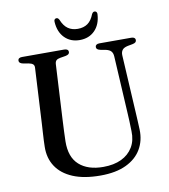

<svg xmlns="http://www.w3.org/2000/svg" viewBox="-95 -957 926 1055"><g transform="rotate(-10 368.0 -430.0)"><path d="M586 -294.5 568 -615Q567 -633.5 558 -643.8Q549 -654 529 -658.5L499 -664Q486.5 -667 481.8 -671.5Q477 -676 477 -683.5Q477 -691 483 -695.5Q489 -700 499.5 -700H678Q689 -700 694.8 -695.5Q700.5 -691 700.5 -683.5Q700.5 -676 695.5 -671.2Q690.5 -666.5 678 -664L651 -659Q628 -654 619.8 -642.2Q611.5 -630.5 612.5 -613L630.5 -294.5Q632 -269.5 633.2 -245.2Q634.5 -221 635.5 -194.5Q637.5 -133.5 609.5 -85.8Q581.5 -38 524.2 -10.8Q467 16.5 380.5 16.5Q289 16.5 227.2 -9.5Q165.5 -35.5 134.8 -82.5Q104 -129.5 105.5 -192.5Q105.5 -206 106.5 -226.5Q107.5 -247 109 -271.5Q110.5 -296 112 -320.5L128.5 -629Q129.5 -642.5 121.8 -649.2Q114 -656 97 -659L67.5 -664Q45.5 -668.5 45.5 -683Q45.5 -691 51.2 -695.5Q57 -700 68 -700H304Q315 -700 321 -695.5Q327 -691 327 -683Q327 -676 322 -671.2Q317 -666.5 304.5 -664L274.5 -659Q259.5 -656.5 252.5 -650Q245.5 -643.5 244.5 -629.5L228 -322.5Q226 -286 224.8 -256.2Q223.5 -226.5 223 -202Q221.5 -114 269.8 -70.8Q318 -27.5 404 -27.5Q463 -27.5 505 -47.5Q547 -67.5 569.5 -105Q592 -142.5 590 -194Q589.5 -228 588.2 -251.5Q587 -275 586 -294.5ZM397.5 -799Q430.5 -799 452.8 -814.8Q475 -830.5 488.5 -865.5Q492 -872 495.8 -874.5Q499.5 -877 504 -877Q510.5 -877 514.5 -872Q518.5 -867 517.5 -858Q514 -802 481.5 -769.2Q449 -736.5 397.5 -736.5Q346.5 -736.5 314 -769.2Q281.5 -802 278 -858Q277 -867 280.8 -872Q284.5 -877 291.5 -877Q296 -877 299.5 -874.5Q303 -872 306.5 -865.5Q320.5 -830.5 343 -814.8Q365.5 -799 397.5 -799Z"/></g></svg>

Font: Fraunces 28pt
Style: Regular
Weight: 400
Version: Version 1.000;[b76b70a41]